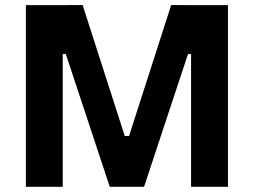

<svg xmlns="http://www.w3.org/2000/svg" viewBox="-20 -723 982 743"><path d="M454.6 -196.7H488.8V0H454.6ZM172 -703.1 299.8 -703.4 526.1 0H404.8ZM217.8 -573.9H236.3V-513.8H217.8ZM222.8 -703.1V0H80.1V-703.1ZM416.1 0 642.4 -703.4 770.2 -703.1 537.4 0ZM705.9 -513.8V-573.9H724.4V-513.8ZM862.1 0H719.4V-703.1H862.1Z"/></svg>

Font: Wand UI Pro
Style: Regular
Weight: 400
Designer: Andreas Faust
Version: Version 1.003;FEAKit 1.0